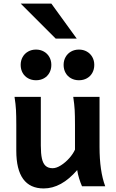

<svg xmlns="http://www.w3.org/2000/svg" viewBox="-20 -1038 648 1070"><path d="M410.2 -90.3Q321.8 12.2 223.6 12.2Q147.5 12.2 109.1 -40.5Q70.8 -93.3 70.8 -197.8V-341.8Q70.8 -393.1 69.1 -425Q67.4 -457 61 -498H207.5V-227.1Q207.5 -181.6 213.6 -154.3Q219.7 -127 234.1 -113.8Q248.5 -100.6 273.4 -100.6Q294.4 -100.6 319.8 -116.7Q345.2 -132.8 366.5 -157Q387.7 -181.2 397.9 -204.1V-341.8Q397.9 -394 396.2 -424.8Q394.5 -455.6 388.2 -498H534.7V-219.7Q534.7 -84.5 566.4 0H437Q428.7 -18.6 421.1 -43Q413.6 -67.4 410.2 -90.3ZM419.9 -761.7Q444.3 -761.7 463.9 -750.7Q483.4 -739.7 494.4 -720.2Q505.4 -700.7 505.4 -676.3Q505.4 -651.4 494.4 -631.8Q483.4 -612.3 464.1 -601.6Q444.8 -590.8 419.9 -590.8Q395.5 -590.8 376 -601.6Q356.4 -612.3 345.5 -631.8Q334.5 -651.4 334.5 -676.3Q334.5 -700.7 345.5 -720.2Q356.4 -739.7 376 -750.7Q395.5 -761.7 419.9 -761.7ZM180.7 -761.7Q205.1 -761.7 224.6 -750.7Q244.1 -739.7 255.1 -720.2Q266.1 -700.7 266.1 -676.3Q266.1 -651.4 255.1 -631.8Q244.1 -612.3 224.9 -601.6Q205.6 -590.8 180.7 -590.8Q156.2 -590.8 136.7 -601.6Q117.2 -612.3 106.2 -631.8Q95.2 -651.4 95.2 -676.3Q95.2 -700.7 106.2 -720.2Q117.2 -739.7 136.7 -750.7Q156.2 -761.7 180.7 -761.7ZM266.1 -1018.1 407.7 -822.8H290.5L95.2 -1018.1Z"/></svg>

Font: Lesson One
Style: Bold
Weight: 700
Designer: But Ko, Victor Gaultney, Annie Olsen, Julie Remington, Don Collingsworth, Eric Hays, Becca Hirsbrunner
Version: Version 1.100